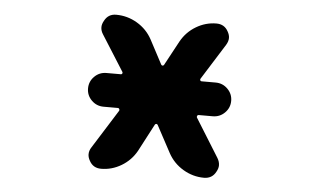

<svg xmlns="http://www.w3.org/2000/svg" viewBox="-43 -613 1086 659"><g transform="rotate(5 500.0 -283.5)"><path d="M680.7 -17.6Q642.6 -17.6 608.9 -37.6Q575.2 -57.6 556.6 -91.8L506.8 -184.6Q504.9 -187.5 502 -187.5Q499 -187.5 497.1 -184.6L447.3 -89.8Q428.7 -56.6 396 -37.1Q363.3 -17.6 326.2 -17.6Q298.8 -17.6 286.1 -41Q279.3 -52.7 279.3 -63.5Q279.3 -76.2 287.1 -87.9L371.1 -221.7Q372.1 -224.6 370.6 -227.5Q369.1 -230.5 366.2 -230.5H316.4Q292 -230.5 274.9 -247.6Q257.8 -264.6 257.8 -288.6Q257.8 -312.5 274.9 -329.6Q292 -346.7 316.4 -346.7H366.2Q369.1 -346.7 370.6 -349.6Q372.1 -352.5 370.1 -355.5L293 -477.5Q285.2 -489.3 285.2 -502Q285.2 -512.7 292 -524.4Q304.7 -548.8 332 -548.8Q371.1 -548.8 404.8 -528.8Q438.5 -508.8 457 -474.6L501 -391.6Q502.9 -388.7 505.9 -388.7Q508.8 -388.7 510.7 -391.6L556.6 -476.6Q575.2 -509.8 607.9 -529.3Q640.6 -548.8 677.7 -548.8Q705.1 -548.8 717.8 -525.4Q724.6 -513.7 724.6 -502.9Q724.6 -491.2 716.8 -478.5L639.6 -355.5Q637.7 -352.5 639.2 -349.6Q640.6 -346.7 643.6 -346.7H692.4Q716.8 -346.7 733.9 -329.6Q751 -312.5 751 -288.6Q751 -264.6 733.9 -247.6Q716.8 -230.5 692.4 -230.5H643.6Q640.6 -230.5 639.2 -227.5Q637.7 -224.6 638.7 -221.7L720.7 -89.8Q728.5 -77.1 728.5 -64.5Q728.5 -53.7 721.7 -42Q709 -17.6 680.7 -17.6Z"/></g></svg>

Font: Rounded-X Mgen+ 1mn bold
Style: Bold
Weight: 700
Designer: [Source Han Sans]
Ryoko NISHIZUKA  (kana & ideographs); Paul D. Hunt (Latin, Greek & Cyrillic); Wenlong ZHANG  (bopomofo
Version: Version 1.059.20150602